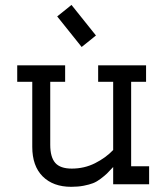

<svg xmlns="http://www.w3.org/2000/svg" viewBox="-20 -736 665 767"><path d="M363.3 -594.2 306.2 -548.3 208.5 -670.4 265.6 -716.3ZM266.6 -62.5Q316.9 -62.5 359.6 -84Q402.3 -105.5 432.1 -136.7V-409.2H372.1V-475.1H563.5V-409.2H503.9V-71.8H575.7V0H432.1V-68.8Q416 -51.3 407.2 -42.7Q398.4 -34.2 382.3 -22Q366.2 -9.8 351.6 -4.2Q336.9 1.5 314.5 5.9Q292 10.3 264.6 10.3Q192.4 10.3 150.6 -31.2Q108.9 -72.8 108.9 -149.4V-409.2H48.8V-475.1H240.2V-409.2H180.7V-157.7Q180.7 -108.4 200.7 -85.4Q220.7 -62.5 266.6 -62.5Z"/></svg>

Font: Eligible
Style: Regular
Weight: 500
Version: Version 1.1